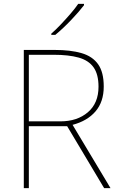

<svg xmlns="http://www.w3.org/2000/svg" viewBox="-20 -972 617 992"><path d="M262 -714Q345 -714 401.5 -697.5Q458 -681 487 -640Q516 -599 516 -525Q516 -446 473.5 -396.5Q431 -347 355 -327L551 0H518L327 -320H129V0H103V-714ZM257 -689H129V-345H292Q379 -345 434 -392Q489 -439 489 -524Q489 -588 463.5 -624Q438 -660 386.5 -674.5Q335 -689 257 -689ZM414 -945Q388 -911 347 -868Q306 -825 266 -792H245V-798Q268 -818 294.5 -846Q321 -874 345.5 -902.5Q370 -931 384 -952H414Z"/></svg>

Font: Noto Sans Myanmar UI Thin
Style: Regular
Weight: 100
Designer: Monotype Design Team
Foundry: Monotype Imaging Inc.
Version: Version 2.103; ttfautohint (v1.8.4.7-5d5b)